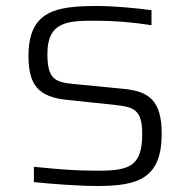

<svg xmlns="http://www.w3.org/2000/svg" viewBox="-20 -612 634 640"><path d="M304 8C439 8 519 -16 519 -166C519 -277 477 -308 390 -316L226 -332C162 -338 138 -349 138 -433C138 -538 203 -543 294 -543C363 -543 420 -538 485 -528V-578C434 -585 360 -592 304 -592C168 -592 75 -577 75 -426C75 -329 107 -289 204 -279L365 -262C427 -255 454 -246 454 -165C454 -58 411 -43 307 -43C231 -43 184 -47 93 -56V-5C151 1 241 8 304 8Z"/></svg>

Font: Saira UNSAM Light SC
Style: Regular
Weight: 300
Designer: Hector Gatti with collaboration of the Omnibus-Type team
Foundry: Omnibus-Type
Version: Version 1.072;PS 001.072;hotconv 1.0.88;makeotf.lib2.5.64775